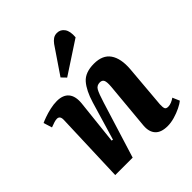

<svg xmlns="http://www.w3.org/2000/svg" viewBox="-222 -933 1082 1082"><g transform="rotate(-45 318.5 -392.5)"><path d="M634 -39Q621 -28 595.5 -15.5Q570 -3 540.5 5.5Q511 14 485 14Q433 14 409.5 -12Q386 -38 390 -85L416 -368Q419 -404 412.5 -417.5Q406 -431 388 -431Q363 -431 351.5 -410.5Q340 -390 323 -335L219 0H80L95 -422Q97 -457 72 -457Q62 -457 49 -453Q36 -449 18 -442L2 -493Q12 -498 35.5 -506.5Q59 -515 87.5 -521.5Q116 -528 142 -528Q191 -528 214 -500.5Q237 -473 232 -420L203 -152L212 -150L280 -379Q302 -452 335.5 -490.5Q369 -529 439 -529Q508 -529 538 -485.5Q568 -442 562 -363L540 -104Q539 -81 543 -71Q547 -61 564 -61Q577 -61 591 -67Q605 -73 616 -81ZM359 -766Q370 -781 383 -790Q396 -799 414 -799Q442 -799 458.5 -775.5Q475 -752 471 -707L277 -580L251 -607Z"/></g></svg>

Font: Literata 36pt
Style: Bold Italic
Weight: 700
Italic angle: -2°
Designer: Latin by Veronika Burian and Jose Scaglione. Greek by Irene Vlachou. Cyrillic by Vera Evstafieva
Foundry: TypeTogether
Version: Version 3.002